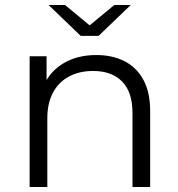

<svg xmlns="http://www.w3.org/2000/svg" viewBox="-20 -751 716 771"><path d="M367 -530Q431 -530 479.5 -505.5Q528 -481 555.5 -431Q583 -381 583 -305V0H512V-298Q512 -381 470.5 -423.5Q429 -466 354 -466Q298 -466 256.5 -443.5Q215 -421 192.5 -378.5Q170 -336 170 -276V0H99V-525H167V-381L156 -408Q181 -465 236 -497.5Q291 -530 367 -530ZM304 -607 175 -731H241L368 -626H312L439 -731H505L376 -607Z"/></svg>

Font: MOST Montserrat
Style: Regular
Weight: 400
Designer: Julieta Ulanovsky
Foundry: Julieta Ulanovsky
Version: Version 8.000;March 11, 2024;FontCreator 15.0.0.2926 64-bit